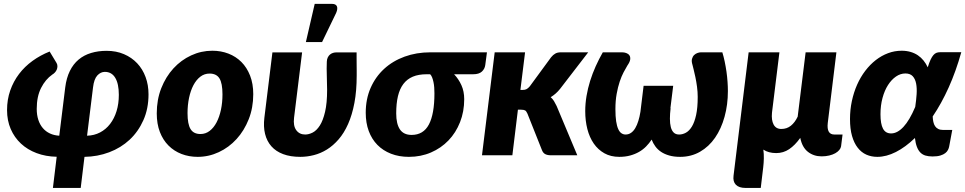

<svg xmlns="http://www.w3.org/2000/svg" viewBox="-20 -782 4862 967"><path d="M165 -233.5Q165 -203 173 -178.5Q181 -154 195.8 -136.8Q210.5 -119.5 231.5 -109.8Q252.5 -100 278.5 -98.5L308.5 -341.5Q314.5 -389.5 331.8 -424.5Q349 -459.5 376 -482Q403 -504.5 438.8 -515.2Q474.5 -526 517 -526Q565.5 -526 604.5 -509.2Q643.5 -492.5 671 -463.2Q698.5 -434 713.2 -394Q728 -354 728 -307Q728 -234.5 702.2 -176.8Q676.5 -119 632.8 -78.2Q589 -37.5 530.2 -15.2Q471.5 7 405.5 8L386.5 164.5H246.5L265.5 7.5Q210.5 6.5 164.5 -10.8Q118.5 -28 85.5 -58.8Q52.5 -89.5 34 -132.2Q15.5 -175 15.5 -227.5Q15.5 -280.5 31.5 -326.2Q47.5 -372 76 -409.5Q104.5 -447 144 -475.5Q183.5 -504 230 -522.5L265 -464.5Q269.5 -456.5 269.2 -447.8Q269 -439 265.8 -431.2Q262.5 -423.5 256.5 -417Q250.5 -410.5 243.5 -406.5Q209 -382.5 187 -339.2Q165 -296 165 -233.5ZM418.5 -98.5Q454.5 -99.5 484 -115Q513.5 -130.5 534.5 -157.8Q555.5 -185 567 -222.2Q578.5 -259.5 578.5 -304.5Q578.5 -360 560.5 -390Q542.5 -420 508 -420Q487 -420 470.2 -402Q453.5 -384 448.5 -341.5Z M989.5 -107Q1015.5 -107 1036 -122.8Q1056.5 -138.5 1070.8 -165.8Q1085 -193 1092.8 -229.2Q1100.5 -265.5 1100.5 -306.5Q1100.5 -363 1085.2 -387.2Q1070 -411.5 1035.5 -411.5Q1009.5 -411.5 989 -395.8Q968.5 -380 954.2 -353Q940 -326 932.2 -289.5Q924.5 -253 924.5 -212Q924.5 -156.5 939.8 -131.8Q955 -107 989.5 -107ZM975.5 8Q932 8 894.2 -6.5Q856.5 -21 828.8 -48.8Q801 -76.5 785.2 -117.2Q769.5 -158 769.5 -211Q769.5 -280 792.2 -337.8Q815 -395.5 853.5 -437.5Q892 -479.5 942.8 -503Q993.5 -526.5 1049.5 -526.5Q1093 -526.5 1130.5 -512Q1168 -497.5 1195.8 -469.8Q1223.5 -442 1239.5 -401.2Q1255.5 -360.5 1255.5 -307.5Q1255.5 -239.5 1232.8 -181.8Q1210 -124 1171.5 -81.8Q1133 -39.5 1082.2 -15.8Q1031.5 8 975.5 8Z M1306 0ZM1501.5 -518 1461 -189Q1456 -148.5 1472 -126.5Q1488 -104.5 1517 -104.5Q1535.5 -104.5 1555 -114.5Q1574.5 -124.5 1590.8 -149.8Q1607 -175 1617.2 -218.8Q1627.5 -262.5 1627.5 -330Q1627.5 -361 1626 -399Q1624.5 -437 1626 -471.5Q1626.5 -484 1631 -493Q1635.5 -502 1642.2 -507.5Q1649 -513 1657 -515.5Q1665 -518 1672.5 -518H1776Q1776 -506 1776 -489.8Q1776 -473.5 1776.2 -457.2Q1776.5 -441 1776.5 -426.2Q1776.5 -411.5 1776.5 -402.5Q1776.5 -324.5 1765 -263.8Q1753.5 -203 1733.2 -157.5Q1713 -112 1685.5 -80.2Q1658 -48.5 1626.5 -29Q1595 -9.5 1560.8 -0.8Q1526.5 8 1492.5 8Q1442.5 8 1406 -5.8Q1369.5 -19.5 1346.8 -45.2Q1324 -71 1315 -107.5Q1306 -144 1311.5 -189L1352 -518ZM1520.5 -570 1565 -762.5H1652Q1671.5 -762.5 1676.8 -750.2Q1682 -738 1673 -717L1602 -570Z M2267 -408Q2289.5 -384.5 2303.8 -353.2Q2318 -322 2318 -282.5Q2318 -220 2297 -166.8Q2276 -113.5 2238.8 -74.8Q2201.5 -36 2150.5 -14Q2099.5 8 2039.5 8Q1989.5 8 1949.2 -7.8Q1909 -23.5 1880.8 -52.2Q1852.5 -81 1837.2 -122Q1822 -163 1822 -214Q1822 -283 1846.5 -339Q1871 -395 1914.5 -435Q1958 -475 2017.8 -496.8Q2077.5 -518.5 2147.5 -518.5H2432.5L2424 -454.5Q2421.5 -435 2407 -421.5Q2392.5 -408 2363 -408ZM2168 -312Q2168 -326.5 2167 -341Q2166 -355.5 2163.2 -368.5Q2160.5 -381.5 2156.5 -391.8Q2152.5 -402 2146.5 -408H2129Q2088 -408 2059 -395.8Q2030 -383.5 2011.5 -359Q1993 -334.5 1984.2 -297.5Q1975.5 -260.5 1975.5 -211Q1975.5 -158 1994.2 -130.2Q2013 -102.5 2053 -102.5Q2112.5 -102.5 2140.2 -155.2Q2168 -208 2168 -312Z M2407.5 0ZM2624.5 -518.5 2601 -329H2611.5Q2624.5 -329 2632.2 -333.2Q2640 -337.5 2648.5 -347.5L2755.5 -493.5Q2765.5 -506 2776.8 -512.2Q2788 -518.5 2804.5 -518.5H2942.5L2800.5 -334Q2780 -308.5 2753.5 -292.5Q2763.5 -284 2770.2 -272.8Q2777 -261.5 2783.5 -248L2887.5 0H2753.5Q2737 0 2726 -5.8Q2715 -11.5 2709.5 -26L2636.5 -209.5Q2631 -222 2624.8 -225.8Q2618.5 -229.5 2604.5 -229.5H2588.5L2560.5 0H2407.5L2471.5 -518.5Z M3130.5 -104.5Q3146 -104.5 3158.2 -113Q3170.5 -121.5 3179.5 -136.8Q3188.5 -152 3195 -173Q3201.5 -194 3205.5 -219L3221.5 -350H3370.5L3356.5 -237H3357.5Q3354 -208.5 3354 -184Q3354 -159.5 3358.5 -142Q3363 -124.5 3373 -114.5Q3383 -104.5 3400.5 -104.5Q3418 -104.5 3434.8 -113.8Q3451.5 -123 3464.8 -144.8Q3478 -166.5 3486 -203Q3494 -239.5 3494 -294Q3494 -319 3490.5 -345.2Q3487 -371.5 3482.2 -394Q3477.5 -416.5 3473.2 -433.2Q3469 -450 3467.5 -456Q3462 -473.5 3465.2 -485.5Q3468.5 -497.5 3476 -504.8Q3483.5 -512 3493 -515.2Q3502.5 -518.5 3510 -518.5H3618Q3624.5 -497.5 3629.8 -472.5Q3635 -447.5 3638.8 -421.5Q3642.5 -395.5 3644.2 -370.2Q3646 -345 3646 -323.5Q3646 -254.5 3629.2 -194Q3612.5 -133.5 3581.5 -88.5Q3550.5 -43.5 3505.8 -17.8Q3461 8 3405.5 8Q3374.5 8 3350.8 1.2Q3327 -5.5 3309.8 -17Q3292.5 -28.5 3280.8 -44.5Q3269 -60.5 3262 -79Q3250 -60.5 3234.2 -44.5Q3218.5 -28.5 3198.5 -17Q3178.5 -5.5 3153.8 1.2Q3129 8 3099 8Q3056 8 3024 -10Q2992 -28 2970.5 -59Q2949 -90 2938.2 -132Q2927.5 -174 2927.5 -222Q2927.5 -260 2934 -298.5Q2940.5 -337 2952.2 -374.5Q2964 -412 2980.2 -448.2Q2996.5 -484.5 3016 -518.5H3113.5Q3123.5 -518.5 3133.8 -515Q3144 -511.5 3149.8 -503.5Q3155.5 -495.5 3154 -482.8Q3152.5 -470 3139.5 -451.5Q3131 -437.5 3120.5 -417.5Q3110 -397.5 3101 -370.5Q3092 -343.5 3085.8 -309.2Q3079.5 -275 3079.5 -232.5Q3079.5 -195.5 3083.2 -171Q3087 -146.5 3093.8 -131.8Q3100.5 -117 3110 -110.8Q3119.5 -104.5 3130.5 -104.5Z M3905.5 -518.5 3868.5 -218 3868 -213.5Q3864.5 -177 3876.2 -154.8Q3888 -132.5 3915 -132.5Q3943 -132.5 3963.2 -148.8Q3983.5 -165 3997.5 -194.5L4037.5 -518.5H4192.5L4149 -162.5Q4142.5 -104.5 4182 -104.5H4223.5L4216 -45Q4214.5 -35.5 4207 -26.5Q4199.5 -17.5 4186.8 -10.2Q4174 -3 4156.5 1.2Q4139 5.5 4118 5.5Q4078.5 5.5 4049.2 -17.2Q4020 -40 4010.5 -87.5Q3984 -50.5 3954.8 -30.8Q3925.5 -11 3889.5 -11Q3850.5 -11 3824.5 -28.5Q3827.5 -7 3827 16.2Q3826.5 39.5 3824 60L3811.5 164.5H3734.5Q3702 164.5 3686.2 148.5Q3670.5 132.5 3674.5 102.5L3750.5 -518.5Z M4760.5 -44.5Q4759 -36 4754.5 -27Q4750 -18 4740.8 -10.8Q4731.5 -3.5 4716.2 1.2Q4701 6 4677 6Q4656.5 6 4641.2 1.5Q4626 -3 4615.2 -14Q4604.5 -25 4597.8 -42.8Q4591 -60.5 4588 -87Q4540.5 -41 4492.2 -16.5Q4444 8 4398.5 8Q4368.5 8 4343.2 -3.2Q4318 -14.5 4299.8 -38Q4281.5 -61.5 4271.2 -97.2Q4261 -133 4261 -182.5Q4261 -229.5 4270.5 -273.5Q4280 -317.5 4297 -355.8Q4314 -394 4338 -425.5Q4362 -457 4391 -479.5Q4420 -502 4452.8 -514.2Q4485.5 -526.5 4521 -526.5Q4545.5 -526.5 4566 -520.5Q4586.5 -514.5 4602.8 -503.5Q4619 -492.5 4631.5 -477Q4644 -461.5 4652.5 -443Q4660 -467 4667 -481.8Q4674 -496.5 4681.2 -504.8Q4688.5 -513 4696.5 -516Q4704.5 -519 4714.5 -519H4821.5Q4794.5 -422.5 4758 -341.5Q4721.5 -260.5 4677.5 -195.5Q4678 -180.5 4680.8 -168Q4683.5 -155.5 4689.5 -146.5Q4695.5 -137.5 4705.5 -132.5Q4715.5 -127.5 4730.5 -127.5H4776ZM4468 -110Q4499.5 -110 4530.2 -143Q4561 -176 4589.5 -243.5Q4594.5 -277 4596.5 -307.5Q4598.5 -338 4594 -361.2Q4589.5 -384.5 4576.8 -398.2Q4564 -412 4540 -412Q4515 -412 4492.5 -396.5Q4470 -381 4452.5 -353.8Q4435 -326.5 4424.8 -288.8Q4414.5 -251 4414.5 -206.5Q4414.5 -158 4427.2 -134Q4440 -110 4468 -110Z"/></svg>

Font: Lato Black
Style: Italic
Weight: 900
Italic angle: -7°
Designer: Lukasz Dziedzic
Foundry: tyPoland Lukasz Dziedzic
Version: Version 2.007; 2014-02-27